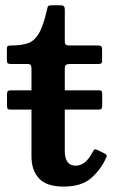

<svg xmlns="http://www.w3.org/2000/svg" viewBox="-20 -692 433 726"><path d="M22.5 -350.5H99V-432.5Q99 -442 96 -446Q93 -450 83.5 -450H22.5Q12.5 -450 9.2 -452.8Q6 -455.5 6 -465.5V-505Q6 -515.5 9 -517.8Q12 -520 22 -520Q59 -520 84 -528Q109 -536 126.5 -564.8Q144 -593.5 158 -656.5Q159.5 -665.5 162 -668.8Q164.5 -672 176.5 -672H210.5Q225 -672 225 -657V-537Q225 -526 229 -523Q233 -520 243.5 -520H350.5Q359.5 -520 362.8 -517Q366 -514 366 -504.5V-462.5Q366 -454 362.2 -452Q358.5 -450 350 -450H244Q234.5 -450 229.8 -447Q225 -444 225 -433.5V-350.5H351.5Q361.5 -350.5 364 -347.8Q366.5 -345 366.5 -335V-295.5Q366.5 -285 364.2 -281.2Q362 -277.5 350.5 -277.5H225V-121Q225 -65.5 266.5 -65.5Q303.5 -65.5 330.5 -117.5Q334.5 -125 337.5 -126.8Q340.5 -128.5 349 -125L372.5 -113Q380 -109.5 382.5 -106.2Q385 -103 381.5 -96Q362.5 -52.5 325.8 -19.5Q289 13.5 220.5 13.5Q156.5 13.5 127.8 -17Q99 -47.5 99 -101V-277.5H23Q11.5 -277.5 9 -280.5Q6.5 -283.5 6.5 -294V-334.5Q6.5 -344 9.5 -347.2Q12.5 -350.5 22.5 -350.5Z"/></svg>

Font: Besley SemiBold
Style: Regular
Weight: 600
Designer: Owen Earl
Foundry: indestructible type*
Version: Version 2.001; ttfautohint (v1.8.3)